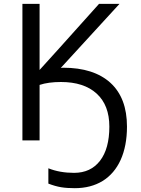

<svg xmlns="http://www.w3.org/2000/svg" viewBox="-20 -734 736 1004"><path d="M298.8 -305.2C378.4 -305.2 440.9 -285.2 485.4 -244.6C529.8 -204.1 551.8 -146.5 551.8 -71.8C551.8 4.9 535.6 64.5 502.9 106.9C470.2 148.9 425.3 169.9 367.2 169.9C317.9 169.9 272.9 162.1 232.9 146V226.1C256.8 235.4 279.3 241.7 299.8 245.1C320.3 248.5 344.2 250 371.1 250C427.2 250 475.6 237.3 516.6 212.4C598.6 161.6 644 63 644 -71.8C644 -171.9 615.2 -248 557.6 -300.8C499.5 -353.5 417 -379.9 310.1 -379.9L297.9 -378.9L605 -713.9H498L289.1 -481L187 -368.2V-713.9H97.2V0H187V-290C217.8 -300.3 255.4 -305.2 298.8 -305.2Z"/></svg>

Font: Noto Reveo Sans
Style: Regular
Weight: 400
Designer: Monotype Design team
Foundry: Monotype Imaging Inc.
Version: Version 1.04